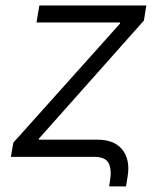

<svg xmlns="http://www.w3.org/2000/svg" viewBox="-20 -562 574 688"><path d="M371.1 106 374 86.4Q380.9 47.9 369.9 23.9Q358.9 0 316.9 0H19L27.8 -50.8L409.7 -477.1L410.6 -481.4H110.8L121.1 -542.5H504.4L495.6 -488.3L119.6 -65.4L119.1 -61.5H328.6Q390.1 -61.5 418.5 -25.6Q446.8 10.3 437.5 68.8L431.6 106Z"/></svg>

Font: Inter 16pt Light
Style: Italic
Weight: 300
Italic angle: -9.3988°
Version: Version 4.001;git-66647c0bb